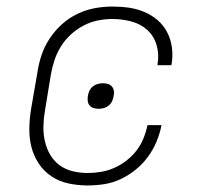

<svg xmlns="http://www.w3.org/2000/svg" viewBox="-20 -558 640 586"><path d="M247 8Q218 8 189.5 2Q161 -4 137.5 -19.5Q114 -35 98.5 -58.5Q83 -82 76 -109Q69 -136 69.5 -166Q70 -196 75 -226L94 -336Q98 -363 106.5 -389Q115 -415 131 -439.5Q147 -464 168.5 -483.5Q190 -503 216 -515.5Q242 -528 269 -533Q296 -538 323 -538Q349 -538 373.5 -534.5Q398 -531 420.5 -521.5Q443 -512 461 -496.5Q479 -481 490 -460Q501 -439 504.5 -414Q508 -389 504 -364Q504 -363 503.5 -361.5Q503 -360 503 -359H460Q461 -360 461 -361Q461 -362 461 -363Q466 -392 458 -420Q450 -448 429.5 -466.5Q409 -485 381 -492.5Q353 -500 323 -500Q301 -500 278.5 -495.5Q256 -491 235 -480Q214 -469 196 -452.5Q178 -436 165.5 -415.5Q153 -395 146 -373.5Q139 -352 135 -329L117 -219Q113 -196 112.5 -172.5Q112 -149 117 -127Q122 -105 133 -86Q144 -67 161.5 -54Q179 -41 201.5 -35.5Q224 -30 247 -30Q268 -30 288.5 -33.5Q309 -37 328.5 -45.5Q348 -54 366 -68Q384 -82 397 -99Q410 -116 418 -136Q426 -156 430 -176H473Q468 -151 458 -126.5Q448 -102 432 -80Q416 -58 394.5 -40.5Q373 -23 348.5 -11.5Q324 0 298.5 4Q273 8 247 8ZM282 -226Q274 -226 266.5 -228Q259 -230 254 -235.5Q249 -241 248 -248.5Q247 -256 248 -264Q249 -272 252.5 -280Q256 -288 262.5 -293.5Q269 -299 277.5 -301.5Q286 -304 294 -304Q301 -304 308.5 -302Q316 -300 321 -294.5Q326 -289 327.5 -281.5Q329 -274 327 -266Q326 -258 322.5 -250Q319 -242 312.5 -236.5Q306 -231 298 -228.5Q290 -226 282 -226Z"/></svg>

Font: Iosevka Slab XLtExObl
Style: Regular
Weight: 200
Width: 7
Italic angle: -9°
Monospace: yes
Designer: Belleve Invis
Foundry: Belleve Invis
Version: Version 11.1.1; ttfautohint (v1.8.3)